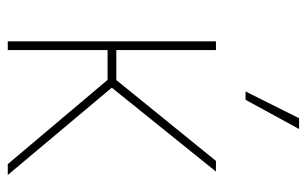

<svg xmlns="http://www.w3.org/2000/svg" viewBox="-168 -622 790 494"><g transform="rotate(90 227.0 -375.0)"><path d="M86.4 0V-535.6H108.9V-279.3H186L394 -535.6H421.4L205.6 -267.6L430.2 0H402.3L185.5 -256.8H108.9V0ZM215.3 -611.8 284.2 -749.5H312L236.8 -611.8Z"/></g></svg>

Font: Inter 20pt Thin
Style: Regular
Weight: 250
Version: Version 4.001;git-66647c0bb